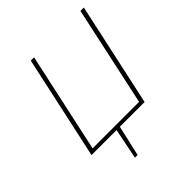

<svg xmlns="http://www.w3.org/2000/svg" viewBox="-228 -807 1151 1151"><g transform="rotate(-45 347.5 -231.5)"><path d="M251 195 292 -8H320L274 195ZM500 0 642 -658H671L528 0ZM88 0 92 -24H522L517 0ZM78 0 221 -658H249L106 0Z"/></g></svg>

Font: Ysabeau Office Thin
Style: Italic
Weight: 250
Italic angle: -12°
Designer: Christian Thalmann (Catharsis Fonts)
Version: Version 2.001;gftools[0.9.30]; featfreeze: tnum,lnum,ss02